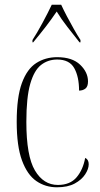

<svg xmlns="http://www.w3.org/2000/svg" viewBox="-20 -786 427 816"><path d="M222 10Q173 10 134.5 -16.5Q96 -43 73.5 -104Q51 -165 51 -268Q51 -373 73 -433Q95 -493 134 -518Q173 -543 223 -543Q287 -543 320.5 -511Q354 -479 354 -440Q354 -418 343 -409.5Q332 -401 316 -401Q316 -460 295.5 -496.5Q275 -533 223 -533Q184 -533 154.5 -510Q125 -487 108.5 -429.5Q92 -372 92 -268Q92 -123 128.5 -61.5Q165 0 226 0Q278 0 305.5 -32.5Q333 -65 342 -115Q357 -108 357 -88Q357 -68 342 -45Q327 -22 297.5 -6Q268 10 222 10ZM118 -616Q137 -645 160.5 -688.5Q184 -732 200 -766H240Q250 -744 264.5 -716.5Q279 -689 294 -662.5Q309 -636 322 -616V-606H318Q292 -639 266.5 -671.5Q241 -704 221 -737Q198 -703 174 -672Q150 -641 121 -606H118Z"/></svg>

Font: Noto Serif Display Condensed ExtraLight
Style: Regular
Weight: 200
Width: 3
Designer: Monotype Design Team
Foundry: Monotype Imaging Inc.
Version: Version 2.009